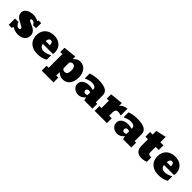

<svg xmlns="http://www.w3.org/2000/svg" viewBox="377 -2317 4140 4140"><g transform="rotate(45 2447.0 -246.5)"><path d="M314.9 8.8Q214.8 8.8 137.7 -43.9L121.6 0H30.8V-192.9H139.6Q146 -155.8 174.3 -126.5Q202.6 -97.2 239.7 -97.2Q253.9 -97.2 264.4 -105Q274.9 -112.8 274.9 -130.9Q274.9 -148.9 254.4 -163.6Q233.4 -178.7 191.9 -198.2Q141.6 -223.1 109.9 -243.7Q77.6 -264.2 54.2 -297.6Q30.8 -331.1 30.8 -377.9Q30.8 -426.3 62.5 -461.9Q94.2 -497.1 146 -515.1Q197.8 -533.2 258.8 -533.2Q338.4 -533.2 406.7 -491.2L418.9 -522.9H500V-367.2H405.8Q393.6 -398.9 370.6 -417Q347.7 -435.1 316.9 -435.1Q280.8 -435.1 280.8 -412.1Q281.2 -396.5 299.8 -385.3Q318.4 -374.5 359.9 -356Q385.7 -345.2 407.2 -334.5Q428.7 -323.7 445.8 -314Q480 -293.9 505.4 -257.6Q530.8 -221.2 530.8 -167Q530.8 -109.4 501 -70.3Q471.2 -30.8 421.9 -11Q372.6 8.8 314.9 8.8Z M906.2 8.8Q815.4 8.8 748.5 -24.9Q681.2 -58.1 645.3 -120.1Q609.4 -182.1 609.4 -265.1Q609.4 -347.2 644.5 -407.7Q679.2 -467.8 742.7 -500.5Q806.2 -533.2 891.6 -533.2Q970.2 -533.2 1030.3 -502.4Q1090.3 -471.2 1123.3 -414.1Q1156.2 -356.9 1156.2 -280.8Q1156.2 -254.4 1148.4 -231H844.2Q844.2 -185.1 878.9 -157.5Q913.6 -129.9 962.4 -129.9Q999.5 -129.9 1043.9 -142.8Q1088.4 -155.8 1133.3 -183.1L1141.6 -180.2V-48.8Q1091.3 -20 1038.3 -5.6Q985.4 8.8 906.2 8.8ZM844.2 -331.1V-316.9H969.2V-327.1Q969.2 -361.8 953.4 -387Q937.5 -412.1 906.2 -412.1Q880.4 -412.1 862.3 -386.5Q844.2 -360.8 844.2 -331.1Z M1591.8 193.8H1231.9V45.9H1294.9V-372.1H1231.9V-502.9L1528.8 -533.2V-450.2Q1553.7 -484.9 1593.3 -509Q1632.8 -533.2 1686 -533.2Q1755.9 -533.2 1805.2 -497.1Q1854.5 -460.9 1879.2 -399.9Q1903.8 -338.9 1903.8 -264.2Q1903.8 -189.9 1879.4 -127Q1855 -64.9 1805.4 -28.1Q1755.9 8.8 1685.1 8.8Q1635.7 8.8 1595.5 -10.5Q1555.2 -29.8 1528.8 -58.1V46.9H1591.8ZM1599.1 -133.8Q1643.1 -133.8 1664.1 -168.9Q1685.1 -204.1 1685.1 -261.2Q1685.1 -319.8 1662.1 -355Q1639.2 -390.1 1602.1 -390.1Q1577.1 -390.1 1557.1 -377.7Q1537.1 -365.2 1528.8 -345.2V-175.8Q1550.8 -133.8 1599.1 -133.8Z M2156.7 8.8Q2106.9 8.8 2066.4 -10.7Q2025.4 -29.8 2001 -65.9Q1976.6 -102.1 1976.6 -149.9Q1976.6 -201.7 2005.4 -237.8Q2034.2 -272.9 2080.8 -290.5Q2127.4 -308.1 2181.6 -308.1Q2245.6 -308.1 2304.7 -289.1V-311Q2304.7 -350.1 2271.7 -370.6Q2238.8 -391.1 2182.6 -391.1Q2158.7 -391.1 2128.9 -385.3Q2099.1 -379.4 2070.8 -369.1Q2042.5 -358.9 2021.5 -346.2L2007.3 -352.1V-494.1Q2066.4 -515.1 2127.9 -524.2Q2189.5 -533.2 2242.7 -533.2Q2539.6 -533.2 2539.6 -366.2V-147H2585.4V0H2335.4L2313.5 -80.1Q2292.5 -39.1 2248 -15.1Q2203.6 8.8 2156.7 8.8ZM2248.5 -116.2Q2264.6 -116.2 2281.5 -121.6Q2298.3 -127 2304.7 -132.8V-214.8Q2297.4 -215.8 2281.2 -220.7Q2264.6 -225.1 2252.4 -225.1Q2226.6 -225.1 2211.2 -209Q2195.8 -192.9 2195.8 -166Q2195.8 -146 2210.2 -131.1Q2224.6 -116.2 2248.5 -116.2Z M3026.4 0H2651.4V-147H2714.4V-372.1H2651.4V-503.9L2948.2 -533.2V-448.2Q2963.9 -472.7 2994.1 -491.9Q3024.4 -511.2 3058.8 -522.2Q3093.3 -533.2 3120.6 -533.2V-326.2Q3063.5 -345.2 3026.4 -345.2Q2979.5 -345.2 2963.9 -318.1Q2948.2 -291 2948.2 -247.1V-147H3026.4Z M3341.3 8.8Q3291.5 8.8 3251 -10.7Q3210 -29.8 3185.5 -65.9Q3161.1 -102.1 3161.1 -149.9Q3161.1 -201.7 3189.9 -237.8Q3218.8 -272.9 3265.4 -290.5Q3312 -308.1 3366.2 -308.1Q3430.2 -308.1 3489.3 -289.1V-311Q3489.3 -350.1 3456.3 -370.6Q3423.3 -391.1 3367.2 -391.1Q3343.3 -391.1 3313.5 -385.3Q3283.7 -379.4 3255.4 -369.1Q3227.1 -358.9 3206.1 -346.2L3191.9 -352.1V-494.1Q3251 -515.1 3312.5 -524.2Q3374 -533.2 3427.2 -533.2Q3724.1 -533.2 3724.1 -366.2V-147H3770V0H3520L3498 -80.1Q3477.1 -39.1 3432.6 -15.1Q3388.2 8.8 3341.3 8.8ZM3433.1 -116.2Q3449.2 -116.2 3466.1 -121.6Q3482.9 -127 3489.3 -132.8V-214.8Q3481.9 -215.8 3465.8 -220.7Q3449.2 -225.1 3437 -225.1Q3411.1 -225.1 3395.8 -209Q3380.4 -192.9 3380.4 -166Q3380.4 -146 3394.8 -131.1Q3409.2 -116.2 3433.1 -116.2Z M4086.9 8.8Q3898.9 8.8 3898.9 -187V-379.9H3820.8V-522.9H3898.9V-634.8L4132.8 -687V-522.9H4226.6V-379.9H4132.8V-204.1Q4132.8 -182.1 4149.4 -167.5Q4166 -152.8 4190.9 -152.8Q4209 -152.8 4226.6 -155.8V-20Q4162.1 8.8 4086.9 8.8Z M4598.6 8.8Q4507.8 8.8 4440.9 -24.9Q4373.5 -58.1 4337.6 -120.1Q4301.8 -182.1 4301.8 -265.1Q4301.8 -347.2 4336.9 -407.7Q4371.6 -467.8 4435.1 -500.5Q4498.5 -533.2 4584 -533.2Q4662.6 -533.2 4722.7 -502.4Q4782.7 -471.2 4815.7 -414.1Q4848.6 -356.9 4848.6 -280.8Q4848.6 -254.4 4840.8 -231H4536.6Q4536.6 -185.1 4571.3 -157.5Q4606 -129.9 4654.8 -129.9Q4691.9 -129.9 4736.3 -142.8Q4780.8 -155.8 4825.7 -183.1L4834 -180.2V-48.8Q4783.7 -20 4730.7 -5.6Q4677.7 8.8 4598.6 8.8ZM4536.6 -331.1V-316.9H4661.6V-327.1Q4661.6 -361.8 4645.8 -387Q4629.9 -412.1 4598.6 -412.1Q4572.8 -412.1 4554.7 -386.5Q4536.6 -360.8 4536.6 -331.1Z"/></g></svg>

Font: Moul
Style: Regular
Weight: 400
Designer: Danh Hong
Version: Version 8.002; ttfautohint (v1.8.3)